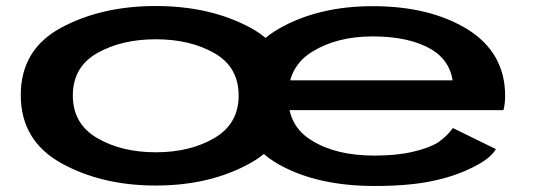

<svg xmlns="http://www.w3.org/2000/svg" viewBox="-20 -612 1776 638"><path d="M497.5 4.5Q678.5 4.5 812.2 -70.2Q946 -145 946 -296Q946 -447.5 812.2 -519.8Q678.5 -592 497.5 -592Q317 -592 183 -519.8Q49 -447.5 49 -296Q49 -145 183 -70.2Q317 4.5 497.5 4.5ZM497.5 -106Q384 -106 303 -153.2Q222 -200.5 222 -294.5Q222 -389.5 303 -435.5Q384 -481.5 497.5 -481.5Q611.5 -481.5 692.2 -435.5Q773 -389.5 773 -294.5Q773 -200.5 692.2 -153.2Q611.5 -106 497.5 -106ZM1224.5 6V-95Q1097.5 -95 1018 -144Q937.5 -191 937.5 -291Q937.5 -392 1019 -441Q1100.5 -491 1219 -491Q1340.5 -491 1414.5 -447.5Q1474 -411 1484 -345H921V-246H1653Q1658.5 -267 1658.5 -293.5Q1658.5 -436 1534.5 -514Q1409 -591.5 1218.5 -591.5Q1037.5 -591.5 906.5 -516.5Q775 -441 775 -292Q775 -140.5 905 -66.5Q1033 6 1224.5 6ZM1224.5 -95V6Q1335.5 6 1411.5 -9.5Q1487.5 -24.5 1548 -54.5Q1608.5 -83.5 1628 -116.5L1485 -186.5Q1466 -160 1436 -139Q1404.5 -119.5 1351 -107.5Q1298 -95 1224.5 -95Z"/></svg>

Font: Anybody ExtraExpanded SemiBold
Style: Regular
Weight: 600
Width: 8
Version: Version 1.113;gftools[0.9.25]